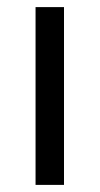

<svg xmlns="http://www.w3.org/2000/svg" viewBox="-20 -520 280 540"><path d="M160 0H80V-500H160Z"/></svg>

Font: Fivo Sans Modern
Style: Regular
Weight: 400
Designer: Alexander Slobzheninov
Foundry: Alexander Slobzheninov
Version: 1.0